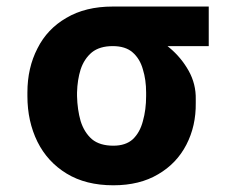

<svg xmlns="http://www.w3.org/2000/svg" viewBox="-20 -548 711 578"><path d="M62.5 -258.8Q62.5 -261.7 62.5 -269.5Q62.5 -343.8 92.8 -402.3Q122.1 -460.9 179.7 -494.1Q237.3 -528.3 319.3 -528.3Q331.1 -522.5 341.8 -505.9Q352.5 -489.3 369.1 -472.7Q386.7 -456.1 417 -446.3Q456.1 -433.6 490.2 -404.3Q525.4 -375 547.9 -335Q570.3 -294.9 569.3 -249Q569.3 -245.1 569.3 -238.3Q570.3 -168.9 541 -112.3Q511.7 -55.7 456.1 -23.4Q400.4 9.8 321.3 9.8Q238.3 9.8 180.7 -25.4Q123 -60.5 92.8 -121.1Q62.5 -182.6 62.5 -258.8ZM211.9 -269.5Q211.9 -266.6 211.9 -258.8Q212.9 -217.8 222.7 -183.6Q233.4 -149.4 256.8 -128.9Q280.3 -109.4 321.3 -109.4Q358.4 -109.4 379.9 -128.9Q401.4 -149.4 410.2 -183.6Q419.9 -217.8 419.9 -258.8Q419.9 -262.7 419.9 -269.5Q419.9 -307.6 410.2 -338.9Q401.4 -371.1 378.9 -390.6Q357.4 -409.2 319.3 -409.2Q280.3 -409.2 256.8 -390.6Q233.4 -371.1 222.7 -338.9Q212.9 -307.6 211.9 -269.5ZM608.4 -528.3Q608.4 -499 608.4 -409.2Q536.1 -409.2 319.3 -409.2Q319.3 -439.5 319.3 -528.3Q391.6 -528.3 608.4 -528.3Z"/></svg>

Font: DeepSea
Style: Bold
Weight: 700
Designer: Stem
Version: Version 3.019;git-0a5106e0b